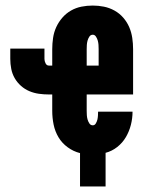

<svg xmlns="http://www.w3.org/2000/svg" viewBox="-20 -548 540 691"><path d="M268 123V3Q244 -3 223.5 -18Q203 -33 190.5 -54Q178 -75 173 -99.5Q168 -124 168 -149V-208H156Q138 -208 120 -210.5Q102 -213 85.5 -220Q69 -227 55.5 -239Q42 -251 33 -266.5Q24 -282 20.5 -300Q17 -318 17 -336V-373H140V-336Q140 -328 144 -320Q148 -312 156 -312H168V-371Q168 -391 171 -411.5Q174 -432 182.5 -450.5Q191 -469 204.5 -484.5Q218 -500 235.5 -510Q253 -520 273 -524Q293 -528 314 -528Q334 -528 354 -524Q374 -520 392 -510Q410 -500 423.5 -484.5Q437 -469 445 -450.5Q453 -432 456 -411.5Q459 -391 459 -371V-208H292V-149Q292 -141 292.5 -133.5Q293 -126 295 -118.5Q297 -111 301.5 -104Q306 -97 314 -97Q321 -97 325 -104Q329 -111 330.5 -117.5Q332 -124 332.5 -131.5Q333 -139 333 -146H457Q457 -122 451 -98.5Q445 -75 433 -54.5Q421 -34 402 -19Q383 -4 360 2V123ZM335 -312V-371Q335 -379 334.5 -386.5Q334 -394 332 -401.5Q330 -409 325.5 -416Q321 -423 314 -423Q306 -423 301.5 -416Q297 -409 295 -401.5Q293 -394 292.5 -386.5Q292 -379 292 -371V-312Z"/></svg>

Font: Iosevka SS18 Extrabold
Style: Regular
Weight: 800
Monospace: yes
Designer: Belleve Invis
Foundry: Belleve Invis
Version: Version 25.1.1; ttfautohint (v1.8.4)